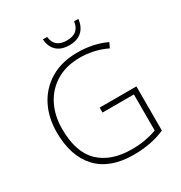

<svg xmlns="http://www.w3.org/2000/svg" viewBox="-208 -1052 1138 1209"><g transform="rotate(-30 361.0 -448.0)"><path d="M375 -355H642V-34Q592 -12 534.5 -1Q477 10 414 10Q242 10 152.5 -85.5Q63 -181 63 -355Q63 -462 106 -545.5Q149 -629 230.5 -677.5Q312 -726 425 -726Q483 -726 535 -715Q587 -704 634 -682L617 -646Q569 -669 520.5 -679.5Q472 -690 424 -690Q324 -690 252 -647Q180 -604 141.5 -528.5Q103 -453 103 -356Q103 -186 187 -106Q271 -26 420 -26Q476 -26 521 -34.5Q566 -43 603 -57V-319H375ZM538 -906Q532 -851 499 -820.5Q466 -790 408 -790Q350 -790 317 -820Q284 -850 280 -906H311Q319 -824 409 -824Q455 -824 479 -845.5Q503 -867 507 -906Z"/></g></svg>

Font: Noto Sans Kannada ExtraLight
Style: Regular
Weight: 200
Designer: Jelle Bosma - Monotype Design Team
Foundry: Monotype Imaging Inc.
Version: Version 2.005; ttfautohint (v1.8.4.7-5d5b)